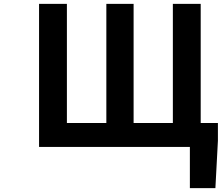

<svg xmlns="http://www.w3.org/2000/svg" viewBox="-20 -760 1147 993"><path d="M1018 -124H1107V-32L1094 213H962V0H182V-740H326V-124H530V-740H671V-124H874V-740H1018Z"/></svg>

Font: NotoSansHansBold
Style: Bold
Weight: 700
Designer: Ryoko NISHIZUKA  (kana & ideographs); Paul D. Hunt (Latin, Greek & Cyrillic); Wenlong ZHANG  (bopomofo); Sandoll Communi
Foundry: Adobe Systems Incorporated
Version: Version 1.00;December 8, 2021;FontCreator 13.0.0.2675 64-bit